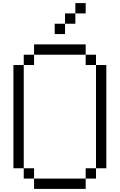

<svg xmlns="http://www.w3.org/2000/svg" viewBox="-20 -1220 773 1240"><path d="M600 -800H533.3V-866.7H600ZM600 -133.3V-800H666.7V-133.3ZM600 -66.7H533.3V-133.3H600ZM133.3 -133.3H66.7V-800H133.3ZM133.3 -66.7V-133.3H200V-66.7ZM133.3 -800V-866.7H200V-800ZM400 -1000H333.3V-1066.7H400ZM400 -1066.7V-1133.3H466.7V-1066.7ZM533.3 -66.7V0H200V-66.7ZM533.3 -933.3V-866.7H200V-933.3ZM533.3 -1133.3H466.7V-1200H533.3Z"/></svg>

Font: Galmuri14 Regular
Style: Regular
Weight: 400
Designer: Lee Minseo (quiple)
Version: Version 2.399;hotconv 1.1.1;makeotfexe 2.6.0 DEVELOPMENT